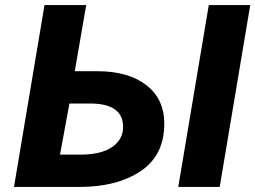

<svg xmlns="http://www.w3.org/2000/svg" viewBox="-20 -735 1004 755"><path d="M155 -715H319L274 -455H363Q484 -455 555 -400.5Q626 -346 626 -249Q626 -124 533 -62Q440 0 294 0H35ZM464 -236Q464 -328 334 -328H253L216 -127H297Q377 -127 420.5 -156.5Q464 -186 464 -236ZM801 -715H964L844 0H681Z"/></svg>

Font: Nebula Sans Bold
Style: Regular
Weight: 700
Italic angle: -9°
Designer: Paul D. Hunt for Adobe (as Source Sans)
Foundry: Nebula Entertainment & Broadcasting LLC
Version: Version 1.010